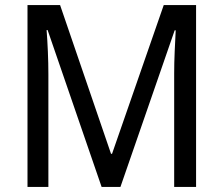

<svg xmlns="http://www.w3.org/2000/svg" viewBox="-20 -734 878 754"><path d="M379 0 167 -616H163Q166 -578 168 -531.5Q170 -485 170 -442V0H88V-714H216L416 -130H420L623 -714H750V0H664V-445Q664 -486 666 -531.5Q668 -577 670 -615H666L453 0Z"/></svg>

Font: Noto Sans Khmer SemiCondensed
Style: Regular
Weight: 400
Width: 4
Designer: Danh Hong and the Monotype Design Team
Foundry: Monotype Imaging Inc.
Version: Version 2.004; ttfautohint (v1.8.4.7-5d5b)